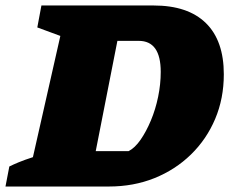

<svg xmlns="http://www.w3.org/2000/svg" viewBox="-63 -680 836 700"><path d="M497 -660Q622 -660 687.5 -596Q753 -532 753 -409Q753 -321 721.5 -246.5Q690 -172 633 -116.5Q576 -61 500 -30.5Q424 0 334 0H-43L-29 -73Q-15 -80 5.5 -88.5Q26 -97 57 -107L157 -549L73 -580L88 -660ZM406 -129Q429 -141 449.5 -170.5Q470 -200 487 -240.5Q504 -281 513.5 -327Q523 -373 523 -418Q523 -531 443 -531H365L286 -129Z"/></svg>

Font: Piazzolla SC Black
Style: Italic
Weight: 900
Italic angle: -11.3°
Designer: Juan Pablo del Peral
Foundry: Huerta Tipografica
Version: Version 1.330